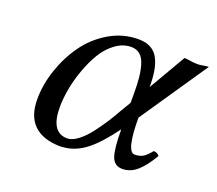

<svg xmlns="http://www.w3.org/2000/svg" viewBox="-85 -557 772 684"><g transform="rotate(20 301.0 -215.0)"><path d="M359.9 -179.2 383.8 -219.2V-257.8Q383.8 -290.5 381.3 -314.9Q378.9 -339.4 372.3 -361.6Q365.7 -383.8 352.3 -395.5Q338.9 -407.2 318.8 -407.2Q287.1 -407.2 258.8 -386.2Q230.5 -365.2 211.4 -333Q192.4 -300.8 178.5 -261.5Q164.6 -222.2 158.2 -185.3Q151.9 -148.4 151.9 -119.1Q151.9 -22.9 214.8 -22.9Q233.4 -22.9 255.9 -40.3Q278.3 -57.6 299.1 -85.4Q319.8 -113.3 334 -135.5Q348.1 -157.7 359.9 -179.2ZM333 -441.9Q383.8 -441.9 405.5 -408Q427.2 -374 428.2 -307.1V-294.9L509.8 -435.1Q517.6 -435.1 529.5 -433.1Q541.5 -431.2 543 -431.2L558.1 -430.2Q565.9 -429.7 581.1 -432.4Q596.2 -435.1 602.1 -435.1L428.2 -179.2Q428.2 -50.8 460 -50.8Q478 -50.8 490.7 -57.9Q503.4 -64.9 520 -85.9Q534.2 -85.9 542 -75.2Q515.6 -30.3 490.7 -9Q465.8 12.2 436 12.2Q405.3 12.2 395 -17.6Q384.8 -47.4 384.8 -119.1Q335.9 -52.7 296.9 -22.7Q257.8 7.3 214.8 11.2Q209 12.2 199.2 12.2Q134.3 11.2 100.6 -21.5Q66.9 -54.2 66.9 -118.2Q66.9 -173.3 86.2 -230.5Q105.5 -287.6 139.2 -334.7Q172.9 -381.8 223.9 -411.9Q274.9 -441.9 333 -441.9Z"/></g></svg>

Font: Common Serif News
Style: Italic
Weight: 450
Italic angle: -12°
Designer: Philipp H. Poll, Khaled Hosny
Foundry: Stefan Peev, Context Ltd.
Version: Version 1.026